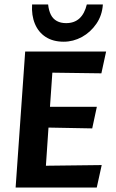

<svg xmlns="http://www.w3.org/2000/svg" viewBox="-20 -844 524 864"><path d="M50.3 0 93.3 -612H457.5L436.2 -514L215.6 -517L204.9 -363.3H415.8L395 -266.2L198.2 -269.9L186.6 -98.2L437.7 -101.2L415.4 0ZM266.7 -656.3Q218.9 -656.3 185.9 -677.5Q152.9 -698.8 137.1 -736.9Q121.3 -774.9 124.4 -823.9H196.6Q199.4 -796.5 208.9 -777.7Q218.4 -758.9 235.9 -749.4Q253.3 -739.9 277.5 -739.9Q314.4 -739.9 337.6 -761.2Q360.7 -782.4 370.7 -823.9H442.9Q439.8 -774.9 413.6 -736.9Q387.4 -698.8 348.5 -677.5Q309.5 -656.3 266.7 -656.3Z"/></svg>

Font: Ancizar Sans Thin
Style: Italic
Weight: 100
Italic angle: -4°
Designer: Cesar Puertas, Viviana Monsalve, Julian Moncada, Julian Prieto, Jose Castro, Mariel Hernandez, Felipe Aragon, Sara Alarc
Version: Version 8.100